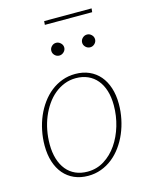

<svg xmlns="http://www.w3.org/2000/svg" viewBox="-119 -871 749 954"><g transform="rotate(-15 255.0 -394.0)"><path d="M44 0ZM218 -15Q265 -15 303.8 -39.2Q342.5 -63.5 370 -103.5Q397.5 -143.5 412.8 -194.8Q428 -246 428 -300Q428 -342 417.8 -375.2Q407.5 -408.5 388.2 -431.5Q369 -454.5 341.5 -466.8Q314 -479 280 -479Q248.5 -479 220.8 -468Q193 -457 169.8 -437.8Q146.5 -418.5 128 -391.8Q109.5 -365 96.5 -333.5Q83.5 -302 76.8 -266.8Q70 -231.5 70 -195Q70 -153 80.2 -119.5Q90.5 -86 109.5 -62.8Q128.5 -39.5 156 -27.2Q183.5 -15 218 -15ZM215.5 6Q176 6 144.2 -8Q112.5 -22 90.2 -48Q68 -74 56 -111.2Q44 -148.5 44 -195Q44 -234 51.8 -272Q59.5 -310 74 -343.8Q88.5 -377.5 109.5 -406.2Q130.5 -435 157 -455.8Q183.5 -476.5 215 -488.2Q246.5 -500 282.5 -500Q322 -500 353.8 -486Q385.5 -472 407.8 -446Q430 -420 442 -383Q454 -346 454 -300Q454 -261 446.2 -223.2Q438.5 -185.5 424 -151.5Q409.5 -117.5 388.5 -88.5Q367.5 -59.5 341 -38.5Q314.5 -17.5 282.8 -5.8Q251 6 215.5 6ZM202 -793.5H446L444 -774.5H200.5ZM264.5 -641Q264.5 -628 254.2 -618.2Q244 -608.5 231 -608.5Q217.5 -608.5 207.8 -618.2Q198 -628 198 -641Q198 -654.5 207.8 -664.2Q217.5 -674 231 -674Q244 -674 254.2 -664.2Q264.5 -654.5 264.5 -641ZM423 -641Q423 -628 413 -618.2Q403 -608.5 390 -608.5Q376.5 -608.5 366.5 -618.2Q356.5 -628 356.5 -641Q356.5 -654.5 366.5 -664.2Q376.5 -674 390 -674Q403 -674 413 -664.2Q423 -654.5 423 -641Z"/></g></svg>

Font: Lato Thin
Style: Italic
Weight: 200
Italic angle: -7°
Designer: Lukasz Dziedzic
Foundry: tyPoland Lukasz Dziedzic
Version: Version 2.007; 2014-02-27